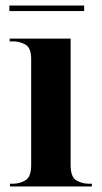

<svg xmlns="http://www.w3.org/2000/svg" viewBox="-20 -676 369 696"><path d="M16 0V-10H27Q52 -10 72.5 -22.5Q93 -35 93 -78V-462Q93 -503 72 -514.5Q51 -526 28 -526H15V-536H236V-78Q236 -34 257 -22Q278 -10 302 -10H313V0ZM14 -636V-656H285V-636Z"/></svg>

Font: Noto Serif Display SemiCondensed
Style: Bold
Weight: 700
Width: 4
Designer: Monotype Design Team
Foundry: Monotype Imaging Inc.
Version: Version 2.009